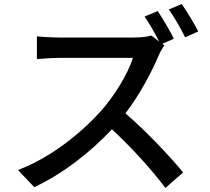

<svg xmlns="http://www.w3.org/2000/svg" viewBox="-20 -877 1040 952"><path d="M881 -857 817 -830C844 -792 877 -735 898 -692L963 -721C945 -757 907 -820 881 -857ZM795 -652 785 -660 842 -685C824 -722 787 -785 762 -822L697 -795C721 -760 749 -711 769 -671L730 -701C713 -695 680 -691 643 -691C603 -691 317 -691 272 -691C241 -691 183 -694 163 -697V-584C179 -585 233 -590 272 -590C310 -590 601 -590 639 -590C615 -512 548 -402 480 -326C381 -216 231 -95 69 -34L150 51C293 -16 428 -122 535 -236C634 -144 734 -34 800 55L888 -22C826 -98 705 -227 602 -315C672 -406 731 -518 766 -600C773 -617 788 -643 795 -652Z"/></svg>

Font: ChiuKong Gothic CL Medium
Style: Regular
Weight: 500
Designer: Ryoko NISHIZUKA 西塚涼子 (kana, bopomofo & ideographs); Paul D. Hunt (Latin, Greek & Cyrillic); Sandoll Communications 산돌커뮤니
Foundry: Adobe
Version: Version 1.300